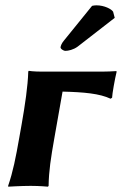

<svg xmlns="http://www.w3.org/2000/svg" viewBox="-20 -698 476 721"><path d="M325.7 -676 219.6 -545C212 -536 208.4 -527 207.4 -521C206.3 -515 217.9 -507 225.9 -507C235.9 -507 255.6 -511 271.7 -523L410.8 -631L404.8 -654C398.6 -664 372 -678 342 -678C337 -678 328.9 -677 325.7 -676ZM60.9 -229 52.2 -180C39 -105 29 -54 10.5 0L11 3C11 3 60.5 0 95.5 0C129.5 0 160 3 160 3L162.5 0C163.5 -57 170.8 -104 184.2 -180L214.9 -354C296.3 -352 354.3 -346.6 395.2 -327.3L400.9 -331C401.3 -345 411.5 -403 418.1 -429L416.5 -431C401.3 -430 380.1 -429 361.1 -429H139.1C105.1 -429 87.7 -432 87.7 -432L86.1 -429C84.6 -375 74.1 -304 60.9 -229Z"/></svg>

Font: Linux Biolinum O 
Style: Bold Italic
Weight: 700
Designer: Philipp H. Poll
Foundry: Philipp H. Poll
Version: Version 1.3.2